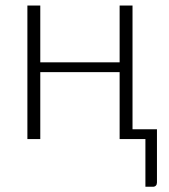

<svg xmlns="http://www.w3.org/2000/svg" viewBox="-20 -518 628 715"><path d="M564.5 -36.5V161.5Q564.5 169 560.5 173.2Q556.5 177.5 549.5 177.5H521.5V0H425.5V-249.5H130V0H82V-497.5H130V-286H425.5V-497.5H473.5V-36.5Z"/></svg>

Font: Lato 2
Style: Regular
Weight: 300
Designer: Lukasz Dziedzic with Adam Twardoch and Botio Nikoltchev
Foundry: tyPoland Lukasz Dziedzic
Version: Version 2.015; 2015-08-06; http://www.latofonts.com/